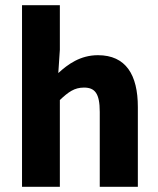

<svg xmlns="http://www.w3.org/2000/svg" viewBox="-20 -721 611 741"><path d="M65 -701V0H211V-335C244 -366 267 -383 304 -383C346 -383 365 -361 365 -289V0H512V-308C512 -432 466 -508 358 -508C290 -508 242 -473 205 -439L211 -529V-701Z"/></svg>

Font: Cambridge Sans Bold
Style: Regular
Weight: 700
Version: Version 2.020;PS 002.020;hotconv 1.0.88;makeotf.lib2.5.64775